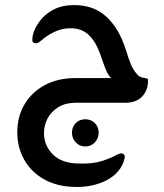

<svg xmlns="http://www.w3.org/2000/svg" viewBox="-20 -404 643 755"><path d="M257 -293Q223 -293 192.5 -278Q162 -263 139 -242Q128 -233 120 -234Q107 -234 107 -247Q107 -274 125 -304Q143 -334 165 -350Q187 -367 212.5 -375.5Q238 -384 272 -384Q348 -384 397.5 -339Q447 -294 474 -211Q487 -168 496 -148Q505 -128 519 -112Q529 -99 550 -97Q557 -96 559.5 -95Q562 -94 562 -86Q562 -49 539 -24.5Q516 0 472 0H278Q238 0 210 17Q182 34 167.5 61Q153 88 153 119Q153 168 187.5 203Q222 238 289 239Q318 240 340 237.5Q362 235 381 229Q411 220 443 203Q456 197 462 200Q473 204 470 218Q464 247 444 270Q424 293 395 307Q370 319 340 325.5Q310 332 275 331Q205 330 154 301.5Q103 273 75.5 224.5Q48 176 48 116Q48 55 76 7Q104 -41 155.5 -69Q207 -97 277 -97H417Q404 -110 395.5 -131.5Q387 -153 373 -194Q356 -241 328.5 -267Q301 -293 257 -293ZM315 65Q338 65 353 80Q368 95 368 118Q368 140 353 156Q338 172 315 172Q293 172 278 156Q263 140 263 118Q263 95 278 80Q293 65 315 65Z"/></svg>

Font: Zain
Style: Bold
Weight: 700
Designer: Zain,Boutros
Foundry: Mobile Telecommunications Company (Zain), 2024
Version: Version 1.50; ttfautohint (v1.8.4)